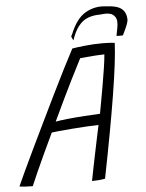

<svg xmlns="http://www.w3.org/2000/svg" viewBox="-86 -892 718 947"><g transform="rotate(-5 273.5 -419.0)"><path d="M37.5 7.5Q22 7.5 2 6.2Q-18 5 -28 3Q-18 -20 3.5 -66Q25 -112 54 -172.5Q83 -233 115.5 -300Q148 -367 180.2 -433Q212.5 -499 241.2 -555.8Q270 -612.5 291 -652Q309 -655.5 352.8 -660.2Q396.5 -665 440.5 -665Q455.5 -665 472 -664.2Q488.5 -663.5 502 -661.5Q498 -574 471 -407Q444 -240 396 1.5Q382.5 4.5 364.5 6Q346.5 7.5 331 7.5Q334 -10.5 341.8 -47.8Q349.5 -85 358.2 -128.2Q367 -171.5 375 -209.2Q383 -247 387 -265Q367 -265 331.5 -263Q296 -261 257.8 -258Q219.5 -255 190.5 -252.2Q161.5 -249.5 154 -248Q130.5 -199 107.8 -149.8Q85 -100.5 66.5 -59.2Q48 -18 37.5 7.5ZM178 -300Q202 -304.5 241 -308.5Q280 -312.5 322.2 -315.2Q364.5 -318 399 -319.5Q402.5 -338 409.2 -375.2Q416 -412.5 423.8 -457Q431.5 -501.5 437.8 -542.5Q444 -583.5 446 -609.5Q432.5 -609.5 407.5 -608Q382.5 -606.5 359 -604.2Q335.5 -602 325.5 -601Q313 -578 273 -497.5Q233 -417 178 -300ZM300.5 -692Q294 -701 292 -708.5Q290 -716 294.5 -718Q325.5 -798 373.5 -825.2Q421.5 -852.5 476.5 -844.5Q529 -843 552 -824Q575 -805 574.5 -766.5Q571.5 -750.5 562.5 -731.2Q553.5 -712 545.5 -695Q536 -694 529 -694.2Q522 -694.5 513.5 -695Q518 -716 521.2 -734.8Q524.5 -753.5 523.5 -768Q521.5 -789 503.8 -801Q486 -813 443 -807Q384 -807 351.2 -778.2Q318.5 -749.5 300.5 -692Z"/></g></svg>

Font: Grandstander ExtraLight
Style: Italic
Weight: 200
Italic angle: -15°
Designer: Tyler Finck
Foundry: Etcetera Type Co
Version: Version 1.200; ttfautohint (v1.8.3)